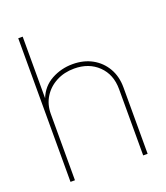

<svg xmlns="http://www.w3.org/2000/svg" viewBox="-134 -821 790 914"><g transform="rotate(-20 260.5 -364.0)"><path d="M87.9 -335.9V0H65.4V-727.5H87.9V-415.5Q109.4 -469.7 158.7 -496.6Q208 -523.4 265.6 -523.4Q321.8 -523.4 364.5 -499.8Q407.2 -476.1 431.6 -434.1Q456.1 -392.1 456.1 -335.9V0H433.6V-335.9Q433.6 -410.2 386.7 -455.6Q339.8 -501 265.6 -501Q214.8 -501 174.6 -479.7Q134.3 -458.5 111.1 -421.1Q87.9 -383.8 87.9 -335.9Z"/></g></svg>

Font: Inter Display Thin
Style: Regular
Weight: 100
Designer: Rasmus Andersson
Foundry: rsms
Version: Version 4.000;git-a52131595